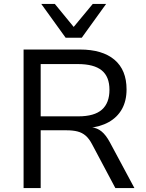

<svg xmlns="http://www.w3.org/2000/svg" viewBox="-20 -957 745 977"><path d="M100 0V-705H387Q501 -705 562.5 -653Q624 -601 624 -502Q624 -444 600.5 -402Q577 -360 533 -335.5Q489 -311 429 -306L434 -310L447 -309Q475 -306 497 -288Q519 -270 539 -233L664 0H567L449 -222Q434 -251 416 -266.5Q398 -282 374.5 -288Q351 -294 319 -294H187V0ZM187 -365H379Q460 -365 498.5 -399Q537 -433 537 -500Q537 -567 497.5 -599Q458 -631 376 -631H187ZM314 -765 190 -937H259L355 -820L452 -937H520L396 -765Z"/></svg>

Font: Nunito Sans 9pt
Style: Regular
Weight: 400
Version: Version 3.101;gftools[0.9.27]